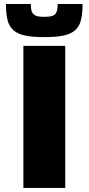

<svg xmlns="http://www.w3.org/2000/svg" viewBox="-20 -926 437 946"><path d="M95.2 0V-700H301.4V0ZM9.4 -906.3H131.7Q131.7 -886.8 135 -874.6Q138.3 -862.5 146 -855.4Q153.6 -848.2 166.4 -845.6Q179.3 -843 198.3 -843Q217.8 -843 230.5 -845.6Q243.1 -848.2 250.7 -855.4Q258.2 -862.5 261.3 -874.6Q264.3 -886.8 264.3 -906.3H386.7Q386.7 -859.2 379.1 -827.8Q371.6 -796.4 350.8 -777.6Q330 -758.8 293.3 -750.9Q256.5 -743.1 198.3 -743.1Q140.1 -743.1 103.3 -750.9Q66.5 -758.8 45.6 -777.6Q24.7 -796.4 17 -827.8Q9.4 -859.2 9.4 -906.3Z"/></svg>

Font: Science Gothic
Style: Regular
Weight: 400
Designer: Thomas Phinney, Vassil Kateliev, Brandon Buerkle
Foundry: Font Detective LLC
Version: Version 1.018